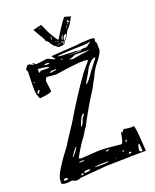

<svg xmlns="http://www.w3.org/2000/svg" viewBox="-147 -866 774 961"><g transform="rotate(-20 240.5 -385.5)"><path d="M199.2 -599.6 186.5 -617.2Q215.8 -620.1 225.6 -620.1Q337.9 -626 349.6 -629.9L404.3 -631.8Q419.9 -630.9 419.9 -623Q417 -619.1 417 -610.4Q422.9 -603.5 422.9 -601.6V-571.3L423.8 -570.3Q423.8 -548.8 380.9 -497.1Q363.3 -472.7 349.6 -440.4Q345.7 -436.5 325.2 -395.5Q270.5 -311.5 226.6 -225.6Q222.7 -223.6 201.2 -186.5Q177.7 -158.2 140.6 -91.8V-90.8Q142.6 -85.9 152.3 -85.9H153.3L247.1 -91.8Q292 -91.8 365.2 -83Q374 -83 383.8 -142.6L389.6 -135.7Q393.6 -145.5 402.3 -150.4Q455.1 -141.6 452.1 -149.4Q461.9 -148.4 468.8 -10.7Q456.1 -11.7 254.9 -6.8L116.2 4.9Q104.5 10.7 89.8 10.7L69.3 2.9L45.9 5.9H43.9Q17.6 5.9 13.7 -3.9L15.6 -8.8V-20.5Q17.6 -55.7 106.4 -170.9Q107.4 -175.8 168.9 -267.6Q239.3 -386.7 306.6 -480.5Q315.4 -493.2 349.6 -532.2L350.6 -537.1Q345.7 -540 330.1 -540H328.1Q285.2 -540 180.7 -523.4H176.8L126 -527.3L118.2 -510.7L125 -455.1Q125 -444.3 60.5 -438.5Q47.9 -464.8 47.9 -486.3V-507.8V-521.5L49.8 -584L43.9 -599.6Q46.9 -599.6 57.6 -616.2Q62.5 -621.1 92.8 -604.5Q85 -612.3 85 -614.3V-616.2L85.9 -617.2L101.6 -605.5Q140.6 -609.4 168.9 -614.3L162.1 -612.3V-610.4H167Q201.2 -592.8 201.2 -598.6ZM216.8 -605.5Q216.8 -601.6 309.6 -599.6L332 -595.7Q340.8 -599.6 349.6 -599.6H367.2L392.6 -618.2V-620.1Q375 -614.3 356.4 -614.3Q216.8 -611.3 216.8 -605.5ZM302.7 -430.7V-425.8Q311.5 -425.8 349.6 -481.4L390.6 -535.2V-537.1H386.7Q369.1 -537.1 342.8 -501Q332 -477.5 302.7 -430.7ZM372.1 -585 364.3 -583 299.8 -584Q285.2 -576.2 265.6 -571.3V-570.3L279.3 -567.4H286.1L335.9 -576.2Q358.4 -577.1 373 -583V-585ZM100.6 -580.1H99.6L100.6 -559.6H102.5Q110.4 -567.4 114.3 -567.4L138.7 -566.4H155.3V-569.3Q155.3 -575.2 100.6 -580.1ZM205.1 -235.4V-234.4Q214.8 -234.4 227.5 -272.5Q239.3 -285.2 239.3 -291V-293Q224.6 -293 205.1 -235.4ZM437.5 -24.4Q440.4 -15.6 448.2 -15.6Q453.1 -15.6 453.1 -18.6L450.2 -54.7H447.3Q441.4 -54.7 437.5 -24.4ZM202.1 -22.5V-20.5L216.8 -19.5H223.6Q257.8 -19.5 273.4 -22.5V-25.4L267.6 -26.4H266.6Q221.7 -26.4 202.1 -22.5ZM142.6 -15.6V-12.7L144.5 -10.7H146.5Q171.9 -10.7 176.8 -18.6Q176.8 -19.5 160.2 -21.5Q142.6 -19.5 142.6 -15.6ZM116.2 -110.4 114.3 -105.5V-103.5Q135.7 -124 148.4 -148.4V-151.4Q132.8 -136.7 116.2 -110.4ZM319.3 -594.7 271.5 -592.8H269.5V-591.8H337.9L339.8 -592.8ZM152.3 -544.9V-540H153.3L186.5 -544.9V-545.9L183.6 -548.8H168.9Q160.2 -548.8 152.3 -544.9ZM32.2 -12.7 35.2 -8.8H50.8L54.7 -12.7V-13.7L50.8 -18.6H43.9Q33.2 -18.6 32.2 -12.7ZM142.6 -591.8 139.6 -588.9V-585.9L152.3 -585Q164.1 -585 164.1 -588.9V-589.8L158.2 -591.8ZM57.6 -466.8 59.6 -462.9H61.5Q68.4 -466.8 72.3 -476.6L70.3 -479.5H66.4Q61.5 -477.5 57.6 -466.8ZM134.8 -68.4H159.2L162.1 -71.3L159.2 -73.2H153.3Q134.8 -73.2 134.8 -68.4ZM388.7 -33.2 382.8 -28.3 384.8 -25.4H390.6Q397.5 -25.4 398.4 -29.3L394.5 -33.2ZM285.2 -81.1 281.2 -77.1Q281.2 -74.2 285.2 -74.2Q296.9 -76.2 296.9 -79.1L295.9 -81.1ZM392.6 -96.7 388.7 -91.8V-87.9L390.6 -85.9H391.6Q396.5 -87.9 396.5 -93.8V-96.7ZM127 -12.7 124 -8.8V-4.9H133.8L136.7 -8.8L134.8 -12.7ZM364.3 -50.8H356.4V-49.8Q356.4 -46.9 365.2 -44.9L367.2 -46.9V-47.9ZM230.5 -587.9H225.6V-585.9Q226.6 -583 233.4 -583V-585ZM186.5 -617.2H185.5L169.9 -614.3Q178.7 -617.2 186.5 -617.2ZM60.5 -525.4H57.6V-522.5L60.5 -520.5H63.5V-522.5ZM318.4 -28.3H314.5V-25.4H318.4ZM146.5 -771.5 191.4 -782.2Q215.8 -725.6 223.6 -716.8Q233.4 -699.2 239.7 -690.4Q246.1 -681.6 249 -683.6Q288.1 -750 313.5 -780.3L346.7 -771.5L330.1 -742.2Q329.1 -737.3 304.7 -710L294.9 -690.4Q271.5 -658.2 270.5 -658.2Q269.5 -658.2 269.5 -656.2V-655.3H270.5Q270.5 -652.3 261.7 -650.4L254.9 -648.4Q240.2 -646.5 232.4 -649.4Q222.7 -659.2 211.9 -666Q207 -676.8 204.1 -676.8L198.2 -688.5L182.6 -702.1Q182.6 -703.1 184.6 -705.1L178.7 -714.8Q174.8 -726.6 170.9 -728.5ZM271.5 -667H272.5Q275.4 -667 293.9 -693.4V-697.3Q281.2 -697.3 276.4 -686.5Q271.5 -668.9 271.5 -667ZM321.3 -746.1V-745.1Q325.2 -747.1 327.1 -750Q328.1 -751 331.1 -751L332 -752L324.2 -755.9L322.3 -756.8L325.2 -757.8Q325.2 -760.7 321.3 -761.7Q317.4 -761.7 321.3 -746.1ZM276.4 -699.2H273.4Q260.7 -683.6 265.6 -674.8H266.6L273.4 -696.3Q276.4 -697.3 276.4 -698.2ZM215.8 -710H214.8Q212.9 -693.4 215.8 -693.4Q220.7 -710 215.8 -710ZM271.5 -666H269.5L261.7 -656.2V-655.3Q269.5 -655.3 270.5 -664.1Q271.5 -664.1 271.5 -666ZM254.9 -668V-667Q255.9 -664.1 259.8 -664.1Q264.6 -667 264.6 -668.9V-669.9H263.7ZM235.4 -664.1H233.4Q238.3 -659.2 252 -661.1V-662.1Q236.3 -664.1 235.4 -664.1ZM173.8 -767.6H179.7H191.4Q183.6 -769.5 180.7 -769.5H177.7Q173.8 -769.5 173.8 -767.6ZM238.3 -679.7H237.3Q237.3 -676.8 242.2 -673.8H243.2L247.1 -675.8Q242.2 -675.8 238.3 -679.7ZM314.5 -739.3H316.4Q318.4 -739.3 320.3 -745.1L319.3 -746.1Q317.4 -746.1 314.5 -739.3ZM307.6 -730.5V-728.5H309.6Q312.5 -731.4 312.5 -733.4V-735.4H311.5Q307.6 -734.4 307.6 -730.5ZM228.5 -679.7H227.5V-678.7Q227.5 -675.8 233.4 -674.8H234.4ZM302.7 -720.7Q305.7 -721.7 307.6 -725.6V-726.6Q304.7 -726.6 302.7 -720.7ZM232.4 -660.2H231.4L232.4 -658.2H233.4V-659.2ZM182.6 -728.5Q182.6 -726.6 184.6 -726.6Q184.6 -728.5 182.6 -728.5ZM177.7 -753.9H176.8H175.8Q176.8 -753.9 177.7 -753.9ZM301.8 -718.8 299.8 -716.8H302.7V-718.8Z"/></g></svg>

Font: Love Ya Like A Sister
Style: Regular
Weight: 400
Designer: Kimberly Geswein
Foundry: Kimberly Geswein
Version: Version 1.002 2007